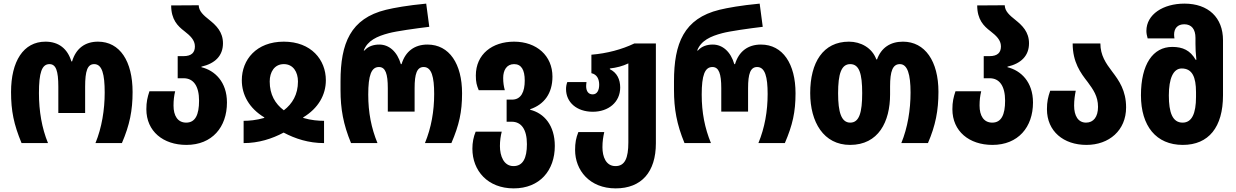

<svg xmlns="http://www.w3.org/2000/svg" viewBox="-20 -790 6826 1060"><path d="M99 0H245C211 -83 195 -176 195 -276C195 -389 211 -436 253 -436C289 -436 302 -399 302 -311V-166H450V-311C450 -399 463 -436 500 -436C544 -436 558 -380 558 -279C558 -184 542 -85 507 0H653C696 -100 712 -180 712 -282C712 -452 642 -560 521 -560C449 -560 399 -522 378 -451H374C353 -521 304 -560 231 -560C109 -560 41 -451 41 -282C41 -178 56 -104 99 0Z M1009 10C1151 10 1233 -88 1233 -224C1233 -338 1166 -401 1092 -419V-422C1166 -439 1211 -481 1211 -551C1211 -614 1173 -650 1137 -679C1103 -706 1078 -728 1077 -761L925 -760C925 -682 961 -646 998 -618C1030 -593 1056 -569 1056 -534C1056 -501 1039 -480 992 -480H961V-358H994C1048 -358 1079 -315 1079 -234C1079 -156 1058 -113 1008 -113C961 -113 938 -151 938 -207C938 -237 941 -261 947 -286H805C794 -253 788 -227 788 -187C788 -65 881 10 1009 10Z M1325 0C1408 0 1482 -24 1546 -58C1610 -24 1684 0 1769 0V-123C1738 -123 1697 -126 1654 -139V-142C1737 -192 1779 -266 1779 -347C1779 -460 1698 -560 1547 -560C1395 -560 1315 -460 1315 -347C1315 -266 1356 -192 1439 -142V-139C1393 -126 1355 -123 1325 -123ZM1547 -181C1499 -217 1469 -268 1469 -340C1469 -392 1495 -436 1547 -436C1599 -436 1625 -392 1625 -340C1625 -268 1594 -217 1547 -181Z M1918 0H2064C2030 -83 2013 -168 2013 -268C2013 -374 2030 -420 2072 -420C2108 -420 2121 -383 2121 -303V-174H2269V-303C2269 -383 2282 -420 2319 -420C2363 -420 2377 -365 2377 -271C2377 -176 2361 -85 2326 0H2472C2515 -100 2531 -172 2531 -275C2531 -437 2461 -544 2340 -544C2268 -544 2218 -506 2197 -436H2193C2173 -505 2128 -544 2074 -544C2043 -544 2013 -535 1992 -511H1988C2009 -566 2062 -590 2127 -607C2168 -618 2275 -633 2350 -642L2333 -770C2228 -760 2157 -747 2111 -736C1915 -688 1860 -551 1860 -341V-293C1860 -189 1875 -104 1918 0Z M2816 250C2960 250 3043 151 3043 16C3043 -98 2984 -165 2907 -184V-187C2984 -213 3030 -274 3030 -367C3030 -482 2943 -560 2818 -560C2698 -560 2607 -491 2607 -373C2607 -336 2612 -319 2623 -292H2767C2761 -315 2758 -333 2758 -360C2758 -402 2777 -436 2818 -436C2858 -436 2877 -405 2877 -345C2877 -285 2858 -240 2807 -240H2777V-118H2805C2858 -118 2889 -76 2889 6C2889 83 2867 127 2815 127C2761 127 2740 71 2740 16C2740 -12 2744 -40 2750 -63H2606C2594 -34 2588 -3 2588 31C2588 153 2673 250 2816 250Z M3379 250C3522 250 3601 159 3601 1V-550H3482C3413 -517 3331 -495 3245 -488V-386C3277 -379 3288 -352 3288 -322C3288 -291 3276 -269 3252 -269C3228 -269 3216 -287 3216 -315C3216 -322 3217 -329 3218 -337H3112C3107 -324 3105 -311 3105 -298C3105 -226 3163 -173 3253 -173C3338 -173 3404 -225 3404 -307C3404 -352 3386 -389 3347 -408V-412C3383 -416 3418 -425 3449 -440V-4C3449 83 3430 127 3378 127C3325 127 3306 75 3306 23C3306 -10 3310 -34 3316 -61H3173C3160 -28 3155 -2 3155 38C3155 150 3235 250 3379 250Z M3759 0H3905C3871 -83 3854 -168 3854 -268C3854 -374 3871 -420 3913 -420C3949 -420 3962 -383 3962 -303V-174H4110V-303C4110 -383 4123 -420 4160 -420C4204 -420 4218 -365 4218 -271C4218 -176 4202 -85 4167 0H4313C4356 -100 4372 -172 4372 -275C4372 -437 4302 -544 4181 -544C4109 -544 4059 -506 4038 -436H4034C4014 -505 3969 -544 3915 -544C3884 -544 3854 -535 3833 -511H3829C3850 -566 3903 -590 3968 -607C4009 -618 4116 -633 4191 -642L4174 -770C4069 -760 3998 -747 3952 -736C3756 -688 3701 -551 3701 -341V-293C3701 -189 3716 -104 3759 0Z M4673 10C4830 10 4894 -118 4894 -269V-313C4894 -396 4908 -436 4948 -436C4990 -436 5007 -380 5007 -279C5007 -184 4991 -85 4956 0H5103C5145 -97 5161 -180 5161 -283C5161 -452 5087 -560 4965 -560C4895 -560 4845 -526 4822 -462H4818C4795 -526 4732 -560 4667 -560C4524 -560 4453 -445 4453 -276C4453 -116 4527 10 4673 10ZM4674 -113C4625 -113 4607 -170 4607 -275C4607 -383 4625 -436 4674 -436C4724 -436 4740 -383 4740 -276C4740 -169 4724 -113 4674 -113Z M5459 10C5601 10 5683 -88 5683 -224C5683 -338 5616 -401 5542 -419V-422C5616 -439 5661 -481 5661 -551C5661 -614 5623 -650 5587 -679C5553 -706 5528 -728 5527 -761L5375 -760C5375 -682 5411 -646 5448 -618C5480 -593 5506 -569 5506 -534C5506 -501 5489 -480 5442 -480H5411V-358H5444C5498 -358 5529 -315 5529 -234C5529 -156 5508 -113 5458 -113C5411 -113 5388 -151 5388 -207C5388 -237 5391 -261 5397 -286H5255C5244 -253 5238 -227 5238 -187C5238 -65 5331 10 5459 10Z M5978 10C6103 10 6197 -70 6197 -197C6197 -290 6158 -345 6120 -395C6085 -441 6055 -485 6055 -550H5902C5902 -446 5946 -387 5985 -337C6015 -296 6042 -259 6042 -200C6042 -145 6017 -113 5976 -113C5932 -113 5910 -151 5910 -207C5910 -238 5914 -263 5919 -289H5778C5766 -254 5760 -229 5760 -187C5760 -65 5852 10 5978 10Z M6510 10C6653 10 6732 -88 6732 -264V-568C6732 -693 6651 -770 6519 -770C6402 -770 6309 -711 6309 -619C6309 -606 6312 -592 6316 -578H6464C6463 -585 6462 -592 6462 -599C6462 -633 6481 -656 6518 -656C6559 -656 6580 -628 6580 -581V-548C6580 -523 6581 -497 6585 -460H6581C6551 -512 6510 -531 6452 -531C6345 -531 6279 -435 6279 -264C6279 -94 6363 10 6510 10ZM6509 -113C6453 -113 6433 -169 6433 -263C6433 -356 6457 -412 6504 -412C6562 -412 6583 -365 6583 -281V-255C6583 -163 6560 -113 6509 -113Z"/></svg>

Font: Noto Sans Georgian Condensed ExtraBold
Style: Regular
Weight: 800
Width: 3
Designer: Monotype Design Team, Akaki Razmadze
Foundry: Google LLC
Version: Version 2.005